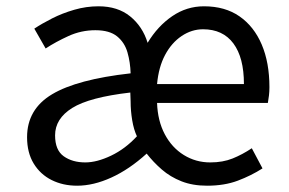

<svg xmlns="http://www.w3.org/2000/svg" viewBox="-20 -577 917 610"><path d="M225 13Q180 13 144 -5Q108 -23 87 -57.5Q66 -92 66 -141Q66 -230 145.5 -277.5Q225 -325 395 -344Q394 -379 385 -410.5Q376 -442 352 -461.5Q328 -481 283 -481Q238 -481 197.5 -462.5Q157 -444 125 -423L89 -486Q113 -502 145.5 -518.5Q178 -535 216 -546Q254 -557 293 -557Q354 -557 393.5 -525Q433 -493 449 -441Q481 -494 527 -525.5Q573 -557 628 -557Q695 -557 741 -525Q787 -493 811.5 -435.5Q836 -378 836 -300Q836 -286 834.5 -273.5Q833 -261 831 -250H479Q481 -193 503.5 -150.5Q526 -108 564 -84.5Q602 -61 648 -61Q688 -61 719 -73.5Q750 -86 780 -106L814 -42Q778 -19 735.5 -3Q693 13 638 13Q592 13 556.5 -1Q521 -15 494 -38.5Q467 -62 446 -89Q391 -39 334 -13Q277 13 225 13ZM251 -61Q288 -61 333 -82.5Q378 -104 415 -144Q405 -165 400 -195Q395 -225 395 -255L394 -283Q264 -268 209.5 -234Q155 -200 155 -147Q155 -100 182.5 -80.5Q210 -61 251 -61ZM479 -310H755Q755 -394 721.5 -439Q688 -484 625 -484Q589 -484 557 -462.5Q525 -441 504.5 -402.5Q484 -364 479 -310Z"/></svg>

Font: Noto Sans KR
Style: Regular
Weight: 400
Designer: Ryoko NISHIZUKA  (kana, bopomofo & ideographs); Paul D. Hunt (Latin, Greek & Cyrillic); Sandoll Communications , Soo-you
Foundry: Adobe
Version: Version 2.004-H2;hotconv 1.0.118;makeotfexe 2.5.65603